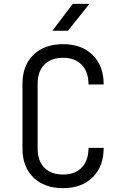

<svg xmlns="http://www.w3.org/2000/svg" viewBox="-20 -970 640 1000"><path d="M309 10Q211 10 154 -45.5Q97 -101 97 -197V-533Q97 -629 154 -684.5Q211 -740 309 -740Q405 -740 462.5 -683.5Q520 -627 520 -530H441Q441 -596 405.5 -632.5Q370 -669 309 -669Q246 -669 211 -633.5Q176 -598 176 -533V-197Q176 -132 211 -96.5Q246 -61 309 -61Q371 -61 406 -97.5Q441 -134 441 -200H520Q520 -103 462.5 -46.5Q405 10 309 10ZM253 -810 359 -950H446L334 -810Z"/></svg>

Font: JetBrains Mono NL Light
Style: Regular
Weight: 300
Monospace: yes
Designer: Philipp Nurullin, Konstantin Bulenkov
Foundry: JetBrains
Version: Version 2.305; ttfautohint (v1.8.4.7-5d5b)